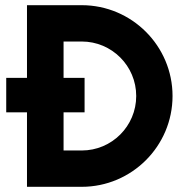

<svg xmlns="http://www.w3.org/2000/svg" viewBox="-20 -720 713 740"><path d="M645 -350C645 -543 488 -700 295 -700H84V-420H4V-287H84V0H295C488 0 645 -157 645 -350ZM225 -420V-560H295C411 -560 505 -466 505 -350C505 -234 411 -140 295 -140H225V-287H306V-420Z"/></svg>

Font: Righteous
Style: Regular
Weight: 400
Designer: Astigmatic (AOETI)
Foundry: Astigmatic (AOETI)
Version: Version 1.000